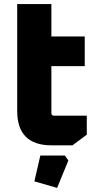

<svg xmlns="http://www.w3.org/2000/svg" viewBox="-20 -710 480 938"><path d="M64 -168V-690H231V-532H394V-387H231V-158Q231 -145 244 -145H404V-52L334 0H232Q64 0 64 -168ZM148 176 177 50H297L314 74L259 208Z"/></svg>

Font: Oxanium ExtraBold
Style: Regular
Weight: 800
Designer: Severin Meyer
Version: Version 2.000